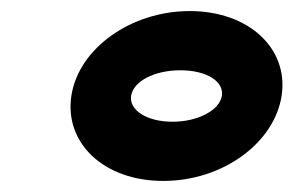

<svg xmlns="http://www.w3.org/2000/svg" viewBox="-20 -799 531 347"><path d="M109 -626C96 -541 167 -472 275 -472C383 -472 476 -541 489 -626C502 -711 430 -779 323 -779C216 -779 122 -711 109 -626ZM217 -626C221 -652 259 -672 306 -672C353 -672 385 -652 381 -626C377 -600 338 -579 292 -579C245 -579 213 -600 217 -626Z"/></svg>

Font: Charger Pro
Style: UltraExtObl
Weight: 900
Designer: Jasper
Foundry: Cannot Into Space Fonts
Version: Version 1.09